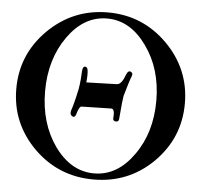

<svg xmlns="http://www.w3.org/2000/svg" viewBox="-54 -802 912 877"><g transform="rotate(5 402.5 -364.0)"><path d="M484 -254C493 -253 498 -257 499 -266C504 -328 508 -364 510 -373C523 -419 533 -451 540 -468C543 -476 541 -482 534 -486C519 -494 513 -471 505 -452C496 -433 485 -424 474 -424L335 -420C338 -446 338 -465 336 -476C335 -485 331 -490 325 -491C316 -492 312 -485 311 -468C310 -443 308 -416 303 -387C292 -335 283 -302 278 -289C274 -276 275 -267 282 -262C291 -255 298 -258 302 -271C309 -296 316 -308 323 -308L458 -311C470 -312 475 -298 472 -269C471 -260 475 -255 484 -254ZM406 19C513 19 604 -18 679 -92C754 -167 792 -257 792 -363C792 -468 754 -559 679 -634C604 -709 513 -747 406 -747C299 -747 208 -709 132 -634C57 -559 19 -469 19 -364C19 -258 57 -168 132 -93C208 -18 299 19 406 19ZM151 -364C151 -462 176 -546 225 -615C274 -684 334 -719 405 -719C476 -719 536 -684 586 -614C636 -545 661 -461 661 -364C661 -266 636 -182 586 -113C537 -44 477 -9 406 -9C335 -9 275 -44 225 -113C176 -182 151 -266 151 -364Z"/></g></svg>

Font: GFS Fleischman
Style: Regular
Weight: 400
Designer: George Matthiopoulos
Foundry: George Matthiopoulos
Version: Version 1.0